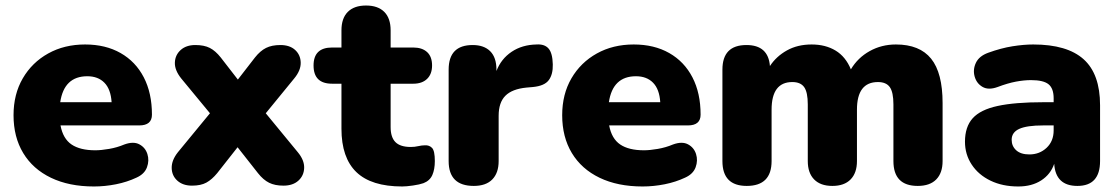

<svg xmlns="http://www.w3.org/2000/svg" viewBox="-20 -664 4051 695"><path d="M320 11Q230 11 164.5 -20.5Q99 -52 64 -110Q29 -168 29 -247Q29 -323 62.5 -380.5Q96 -438 154.5 -470.5Q213 -503 288 -503Q362 -503 416.5 -472Q471 -441 500.5 -384Q530 -327 530 -249Q530 -210 484 -210H199Q208 -162 239 -141Q270 -120 325 -120Q346 -120 375 -125Q404 -130 430 -141Q463 -153 484.5 -141.5Q506 -130 513.5 -106.5Q521 -83 512 -58.5Q503 -34 474 -21Q440 -5 400 3Q360 11 320 11ZM198 -294H384Q381 -341 358 -364.5Q335 -388 296 -388Q212 -388 198 -294Z M675 8Q642 8 622 -10Q602 -28 601.5 -56Q601 -84 624 -113L740 -254L636 -380Q612 -410 613 -437.5Q614 -465 634 -483Q654 -501 687 -501Q719 -501 739.5 -490.5Q760 -480 779 -456L841 -376L903 -456Q922 -480 943 -490.5Q964 -501 995 -501Q1029 -501 1048.5 -483Q1068 -465 1068.5 -437Q1069 -409 1045 -380L942 -254L1058 -113Q1082 -84 1081 -56Q1080 -28 1060 -10Q1040 8 1006 8Q975 8 954 -2.5Q933 -13 914 -37L840 -131L766 -37Q747 -14 727 -3Q707 8 675 8Z M1436 11Q1324 11 1270 -41Q1216 -93 1216 -198V-361H1182Q1115 -361 1115 -427Q1115 -492 1182 -492H1216V-554Q1216 -598 1239 -621Q1262 -644 1305 -644Q1348 -644 1371 -621Q1394 -598 1394 -554V-492H1476Q1508 -492 1526 -475.5Q1544 -459 1544 -427Q1544 -396 1526 -378.5Q1508 -361 1476 -361H1394V-204Q1394 -167 1411.5 -149.5Q1429 -132 1467 -132Q1481 -132 1494 -135Q1507 -138 1518 -138Q1534 -139 1544 -128.5Q1554 -118 1554 -81Q1554 -51 1545 -30.5Q1536 -10 1513 -1Q1499 4 1475 7.5Q1451 11 1436 11Z M1695 9Q1604 9 1604 -81V-412Q1604 -501 1691 -501Q1732 -501 1754.5 -478.5Q1777 -456 1777 -412V-407Q1794 -451 1832 -476.5Q1870 -502 1922 -503Q1951 -505 1965.5 -488.5Q1980 -472 1981 -431Q1982 -395 1966.5 -374Q1951 -353 1909 -349L1886 -347Q1834 -342 1809.5 -317.5Q1785 -293 1785 -245V-81Q1785 -38 1762 -14.5Q1739 9 1695 9Z M2306 11Q2216 11 2150.5 -20.5Q2085 -52 2050 -110Q2015 -168 2015 -247Q2015 -323 2048.5 -380.5Q2082 -438 2140.5 -470.5Q2199 -503 2274 -503Q2348 -503 2402.5 -472Q2457 -441 2486.5 -384Q2516 -327 2516 -249Q2516 -210 2470 -210H2185Q2194 -162 2225 -141Q2256 -120 2311 -120Q2332 -120 2361 -125Q2390 -130 2416 -141Q2449 -153 2470.5 -141.5Q2492 -130 2499.5 -106.5Q2507 -83 2498 -58.5Q2489 -34 2460 -21Q2426 -5 2386 3Q2346 11 2306 11ZM2184 -294H2370Q2367 -341 2344 -364.5Q2321 -388 2282 -388Q2198 -388 2184 -294Z M2683 9Q2595 9 2595 -81V-412Q2595 -501 2682 -501Q2761 -501 2767 -425Q2790 -460 2828.5 -481.5Q2867 -503 2918 -503Q2968 -503 3004.5 -481Q3041 -459 3060 -413Q3085 -455 3128 -479Q3171 -503 3223 -503Q3309 -503 3350.5 -451.5Q3392 -400 3392 -291V-81Q3392 -38 3369 -14.5Q3346 9 3302 9Q3214 9 3214 -81V-286Q3214 -330 3201 -348.5Q3188 -367 3158 -367Q3082 -367 3082 -267V-81Q3082 -38 3059 -14.5Q3036 9 2993 9Q2950 9 2927 -14.5Q2904 -38 2904 -81V-286Q2904 -330 2891 -348.5Q2878 -367 2848 -367Q2773 -367 2773 -267V-81Q2773 9 2683 9Z M3666 11Q3609 11 3565.5 -10Q3522 -31 3497.5 -68Q3473 -105 3473 -151Q3473 -205 3501 -236Q3529 -267 3591.5 -280.5Q3654 -294 3756 -294H3794V-308Q3794 -344 3775.5 -359Q3757 -374 3712 -374Q3687 -374 3657.5 -368.5Q3628 -363 3591 -349Q3558 -337 3536.5 -349.5Q3515 -362 3508 -387Q3501 -412 3512.5 -436.5Q3524 -461 3557 -473Q3604 -490 3645 -496.5Q3686 -503 3720 -503Q3843 -503 3902.5 -449.5Q3962 -396 3962 -283V-81Q3962 9 3880 9Q3801 9 3796 -71Q3783 -33 3749 -11Q3715 11 3666 11ZM3794 -210H3756Q3697 -210 3669.5 -197.5Q3642 -185 3642 -158Q3642 -135 3658.5 -120Q3675 -105 3706 -105Q3743 -105 3768.5 -129Q3794 -153 3794 -192Z"/></svg>

Font: Chiron GoRound TC H
Style: Regular
Weight: 900
Designer: Ryoko NISHIZUKA 西塚涼子 (kana, bopomofo & ideographs); Paul D. Hunt (Latin, Greek & Cyrillic); Sandoll Communications 산돌커뮤니
Foundry: Adobe
Version: Version 1.000;hotconv 1.1.1;makeotfexe 2.6.0